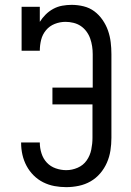

<svg xmlns="http://www.w3.org/2000/svg" viewBox="-20 -763 540 791"><path d="M253 8Q228 8 204 3.5Q180 -1 158 -12Q136 -23 118.5 -40.5Q101 -58 89.5 -79.5Q78 -101 72.5 -125Q67 -149 67 -174Q67 -174 67 -175Q67 -176 67 -176H144Q144 -176 144 -175.5Q144 -175 144 -175Q144 -153 151 -131Q158 -109 173 -93Q188 -77 209.5 -69.5Q231 -62 253 -62Q277 -62 300 -72Q323 -82 337 -102Q351 -122 356 -146.5Q361 -171 361 -195V-333H196V-402H362V-540Q362 -556 359.5 -572.5Q357 -589 351.5 -604.5Q346 -620 336 -633.5Q326 -647 312.5 -656Q299 -665 282.5 -669Q266 -673 250 -673Q227 -673 205.5 -664.5Q184 -656 169.5 -638.5Q155 -621 149.5 -599Q144 -577 144 -554H69V-735H144V-673Q154 -689 168 -703Q182 -717 199.5 -726.5Q217 -736 236.5 -739.5Q256 -743 275 -743Q300 -743 324.5 -737Q349 -731 368.5 -716.5Q388 -702 402.5 -681Q417 -660 425 -637Q433 -614 436 -589.5Q439 -565 439 -540V-195Q439 -169 435 -143Q431 -117 420.5 -93Q410 -69 393 -49Q376 -29 353.5 -16Q331 -3 305 2.5Q279 8 253 8Z"/></svg>

Font: Iosevka Gothic
Style: Regular
Weight: 400
Monospace: yes
Designer: Belleve Invis
Foundry: Belleve Invis
Version: Version 15.5.1; ttfautohint (v1.8.4)